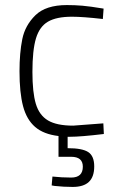

<svg xmlns="http://www.w3.org/2000/svg" viewBox="-20 -531 472 758"><path d="M352 126Q352 167 331 187Q310 207 267 207Q231 207 195 203L184 201L187 166Q224 170 261 170Q307 170 307 127Q307 88 261 88H211V6Q152 -1 118.5 -30Q85 -59 71 -112Q57 -165 57 -250Q57 -322 68 -376.5Q79 -431 120 -471Q161 -511 244 -511Q275 -511 305 -508.5Q335 -506 389 -497L386 -456Q307 -465 264 -465Q203 -465 169.5 -445.5Q136 -426 122 -379.5Q108 -333 108 -247Q108 -166 121.5 -121Q135 -76 169.5 -55.5Q204 -35 269 -35L388 -44L390 -2Q299 9 256 9H247V54Q305 54 328.5 69.5Q352 85 352 126Z"/></svg>

Font: Cairo Light
Style: Regular
Weight: 300
Designer: Mohamed Gaber, the designers of Titillium
Foundry: Kief Type Foundry
Version: Version 2.009; ttfautohint (v1.5.33-1714) -l 8 -r 50 -G 200 